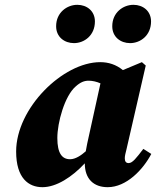

<svg xmlns="http://www.w3.org/2000/svg" viewBox="-20 -761 648 797"><path d="M218 -188C218 -252 248 -362 294 -402C314 -420 330 -426 348 -426C364 -426 381 -422 397 -415L342 -165C340 -154 338 -143 336 -133C317 -116 293 -100 271 -100C238 -100 218 -124 218 -188ZM427 16C505 16 574 -57 608 -122L575 -143C546 -105 530 -84 514 -84C503 -84 498 -91 498 -104C498 -114 501 -125 505 -141L585 -489L569 -503L490 -470C462 -493 430 -503 396 -503C241 -503 47 -312 47 -132C47 -21 99 16 156 16C214 16 279 -26 332 -83C332 -18 369 16 427 16ZM287 -582C330 -582 374 -614 374 -672C374 -715 341 -741 301 -741C258 -741 213 -709 213 -652C213 -607 248 -582 287 -582ZM520 -582C563 -582 607 -614 607 -672C607 -715 574 -741 534 -741C491 -741 446 -709 446 -652C446 -607 481 -582 520 -582Z"/></svg>

Font: Source Serif Pro Black
Style: Italic
Weight: 900
Italic angle: -12°
Designer: Frank Grießhammer
Foundry: Adobe Systems Incorporated
Version: Version 3.001;hotconv 1.0.111;makeotfexe 2.5.65597